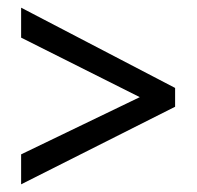

<svg xmlns="http://www.w3.org/2000/svg" viewBox="-20 -607 512 500"><path d="M35 -205V-127L436 -329V-378L35 -587V-509L344 -354Z"/></svg>

Font: Noto Sans Sinhala UI Condensed
Style: Regular
Weight: 400
Width: 3
Designer: Jelle Bosma - Monotype Design Team
Foundry: Monotype Imaging Inc.
Version: Version 2.006